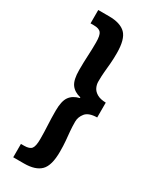

<svg xmlns="http://www.w3.org/2000/svg" viewBox="-219 -764 783 971"><g transform="rotate(30 172.0 -278.0)"><path d="M46 152V74H64.8Q96.4 74 107.4 59.7Q118.5 45.5 118.5 3.9Q118.5 -36.2 116.3 -75.1Q114.1 -114.1 114.1 -159.2Q114.1 -215.8 132.4 -241.4Q150.6 -267 188.5 -276V-280Q150.6 -289 132.4 -314.5Q114.1 -340 114.1 -396.8Q114.1 -442.9 116.3 -481.4Q118.5 -519.9 118.5 -559.9Q118.5 -601.5 107.4 -615.7Q96.4 -630 64.8 -630H46V-708H109Q175.3 -708 206 -677.6Q236.7 -647.1 236.7 -565.5Q236.7 -530.2 234.3 -503.8Q231.9 -477.5 229.5 -452Q227.1 -426.6 227.1 -394.7Q227.1 -377.2 234.9 -360.8Q242.7 -344.3 261.7 -333.2Q280.6 -322.1 313.1 -321.3V-234.7Q264.4 -233.9 245.7 -210.9Q227.1 -188 227.1 -160.9Q227.1 -129.2 229.5 -103.9Q231.9 -78.5 234.3 -52.2Q236.7 -25.8 236.7 9.5Q236.7 90.3 206 121.1Q175.3 152 109 152Z"/></g></svg>

Font: Source Sans 3 Variable
Style: Regular
Weight: 200
Designer: Paul D. Hunt
Foundry: Adobe Systems Incorporated
Version: Version 3.026